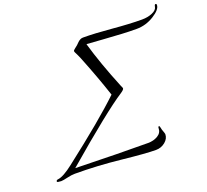

<svg xmlns="http://www.w3.org/2000/svg" viewBox="-156 -1125 1454 1348"><g transform="rotate(-20 571.0 -451.0)"><path d="M627 -441Q578 -589 511 -756Q504 -773 497 -787Q490 -801 487 -807Q484 -813 484 -818Q484 -821 486 -823.5Q488 -826 498 -834Q508 -842 518 -850Q522 -854 530 -862Q538 -870 543 -874Q548 -878 556.5 -882Q565 -886 576 -886Q661 -886 790 -874.5Q919 -863 1009 -863Q1052 -863 1086 -877.5Q1120 -892 1124 -915Q1127 -933 1134 -933Q1142 -933 1142 -924Q1142 -890 1081 -852Q1020 -814 951 -814Q899 -814 842.5 -817Q786 -820 706.5 -825.5Q627 -831 584 -834L583 -833Q629 -673 709 -478Q709 -477 713.5 -468Q718 -459 718 -455Q718 -445 692 -428Q560 -343 211 -43Q555 -34 752 -34Q794 -34 825.5 -53Q857 -72 857 -107Q857 -119 865 -119Q867 -119 869 -114Q871 -109 872.5 -100.5Q874 -92 875 -89Q887 -56 887 -52Q887 -18 857 6.5Q827 31 788 31Q715 31 538 12Q361 -7 194 -7Q170 -7 136 1Q102 9 89 9H86Q57 8 57 2Q57 -10 72 -11Q113 -16 188 -75Q480 -301 627 -441Z"/></g></svg>

Font: Miama Nueva
Style: Medium
Weight: 400
Italic angle: -28°
Version: Version 1.0